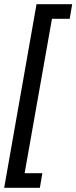

<svg xmlns="http://www.w3.org/2000/svg" viewBox="-25 -766 366 920"><path d="M150 -746H321L309 -676H224L93 64H178L166 134H-5Z"/></svg>

Font: Niramit
Style: Italic
Weight: 400
Italic angle: -10°
Version: Version 1.000; ttfautohint (v1.6)